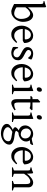

<svg xmlns="http://www.w3.org/2000/svg" viewBox="1582 -2380 1041 4246"><g transform="rotate(90 2103.0 -256.5)"><path d="M463 -240Q463 -198 446.5 -152.5Q430 -107 400 -70Q370 -33 326.5 -9Q283 15 229 15Q210 15 166 -1.5Q122 -18 68 -47V-633Q68 -655 65.5 -667.5Q63 -680 56.5 -686Q50 -692 37.5 -694Q25 -696 5 -698V-718Q37 -726 66 -734Q95 -742 124 -757Q126 -755 128.5 -752.5Q131 -750 134 -747Q138 -743 142 -740V-355Q191 -414 237 -441.5Q283 -469 311 -469Q344 -469 372 -453.5Q400 -438 420.5 -408.5Q441 -379 452 -336.5Q463 -294 463 -240ZM398 -199Q398 -248 388 -286Q378 -324 361 -350Q344 -376 322.5 -389.5Q301 -403 277 -403Q268 -403 253.5 -398Q239 -393 221 -381Q203 -369 182.5 -348.5Q162 -328 142 -298V-99Q161 -84 181.5 -74.5Q202 -65 220 -59.5Q238 -54 253 -51.5Q268 -49 277 -49Q307 -49 329.5 -62Q352 -75 367 -96Q382 -117 390 -144Q398 -171 398 -199Z M931 -272Q922 -262 907.5 -254Q893 -246 877 -239H597L598 -283H832Q843 -283 847 -286.5Q851 -290 851 -301Q851 -314 847 -334Q843 -354 832 -372.5Q821 -391 801.5 -404.5Q782 -418 750 -418Q721 -418 697 -404.5Q673 -391 656 -367Q639 -343 629.5 -310Q620 -277 620 -238Q620 -201 630 -167Q640 -133 658.5 -107Q677 -81 704 -65.5Q731 -50 765 -50Q780 -50 794.5 -51.5Q809 -53 825.5 -60Q842 -67 862.5 -79.5Q883 -92 910 -115Q916 -112 921 -105.5Q926 -99 928 -95Q895 -59 870.5 -37.5Q846 -16 824 -4.5Q802 7 781 11Q760 15 735 15Q697 15 663 -1Q629 -17 603.5 -46.5Q578 -76 562.5 -118Q547 -160 547 -212Q547 -278 575.5 -336.5Q604 -395 655 -430Q677 -445 707.5 -457Q738 -469 764 -469Q812 -469 844 -450Q876 -431 895.5 -401.5Q915 -372 923 -337.5Q931 -303 931 -272Z M1312 -138Q1312 -86 1291 -55.5Q1270 -25 1242 -9.5Q1214 6 1186 10.5Q1158 15 1144 15Q1121 15 1087.5 6Q1054 -3 1022 -21Q1019 -22 1017.5 -36.5Q1016 -51 1016.5 -70Q1017 -89 1019.5 -108Q1022 -127 1025 -138L1046 -133Q1047 -112 1057 -94Q1067 -76 1083 -62.5Q1099 -49 1121 -41Q1143 -33 1168 -33Q1203 -33 1225.5 -54.5Q1248 -76 1248 -111Q1248 -130 1237.5 -145Q1227 -160 1210 -172.5Q1193 -185 1171 -196Q1149 -207 1127 -219Q1107 -229 1088 -241Q1069 -253 1054 -267.5Q1039 -282 1030 -300.5Q1021 -319 1021 -342Q1021 -372 1033 -396Q1045 -420 1065.5 -436Q1086 -452 1112 -460.5Q1138 -469 1166 -469Q1181 -469 1199.5 -466.5Q1218 -464 1235.5 -459Q1253 -454 1268.5 -447Q1284 -440 1294 -431Q1297 -428 1294.5 -418Q1292 -408 1287.5 -396Q1283 -384 1278 -373Q1273 -362 1270 -358L1251 -362Q1228 -397 1202.5 -411Q1177 -425 1153 -425Q1121 -425 1102.5 -405.5Q1084 -386 1084 -366Q1084 -350 1093.5 -337.5Q1103 -325 1118 -314.5Q1133 -304 1152.5 -294Q1172 -284 1192 -273Q1213 -262 1234.5 -250Q1256 -238 1273.5 -222Q1291 -206 1301.5 -185.5Q1312 -165 1312 -138Z M1779 -272Q1770 -262 1755.5 -254Q1741 -246 1725 -239H1445L1446 -283H1680Q1691 -283 1695 -286.5Q1699 -290 1699 -301Q1699 -314 1695 -334Q1691 -354 1680 -372.5Q1669 -391 1649.5 -404.5Q1630 -418 1598 -418Q1569 -418 1545 -404.5Q1521 -391 1504 -367Q1487 -343 1477.5 -310Q1468 -277 1468 -238Q1468 -201 1478 -167Q1488 -133 1506.5 -107Q1525 -81 1552 -65.5Q1579 -50 1613 -50Q1628 -50 1642.5 -51.5Q1657 -53 1673.5 -60Q1690 -67 1710.5 -79.5Q1731 -92 1758 -115Q1764 -112 1769 -105.5Q1774 -99 1776 -95Q1743 -59 1718.5 -37.5Q1694 -16 1672 -4.5Q1650 7 1629 11Q1608 15 1583 15Q1545 15 1511 -1Q1477 -17 1451.5 -46.5Q1426 -76 1410.5 -118Q1395 -160 1395 -212Q1395 -278 1423.5 -336.5Q1452 -395 1503 -430Q1525 -445 1555.5 -457Q1586 -469 1612 -469Q1660 -469 1692 -450Q1724 -431 1743.5 -401.5Q1763 -372 1771 -337.5Q1779 -303 1779 -272Z M2008 -616Q2008 -588 1992 -568.5Q1976 -549 1952 -549Q1911 -549 1911 -596Q1911 -624 1927.5 -643Q1944 -662 1967 -662Q2008 -662 2008 -616ZM1852 0V-21Q1885 -28 1903 -36Q1921 -44 1921 -51V-327Q1921 -352 1920 -367.5Q1919 -383 1912.5 -391.5Q1906 -400 1892 -404Q1878 -408 1852 -410V-430Q1883 -435 1917.5 -446Q1952 -457 1977 -469H1994V-51Q1994 -45 2010.5 -36.5Q2027 -28 2062 -21V0Z M2419 -57Q2371 -22 2327 -3.5Q2283 15 2257 15Q2223 15 2197.5 -12.5Q2172 -40 2172 -108V-408H2109L2099 -422L2137 -454H2172V-574L2230 -625L2245 -613V-454H2405L2419 -440Q2410 -426 2395 -411Q2380 -396 2370 -391Q2358 -397 2334 -402.5Q2310 -408 2271 -408H2245V-150Q2245 -121 2248 -101.5Q2251 -82 2257 -70.5Q2263 -59 2273 -54.5Q2283 -50 2298 -50Q2315 -50 2341 -56Q2367 -62 2405 -82L2419 -57Z M2623 -616Q2623 -588 2607 -568.5Q2591 -549 2567 -549Q2526 -549 2526 -596Q2526 -624 2542.5 -643Q2559 -662 2582 -662Q2623 -662 2623 -616ZM2467 0V-21Q2500 -28 2518 -36Q2536 -44 2536 -51V-327Q2536 -352 2535 -367.5Q2534 -383 2527.5 -391.5Q2521 -400 2507 -404Q2493 -408 2467 -410V-430Q2498 -435 2532.5 -446Q2567 -457 2592 -469H2609V-51Q2609 -45 2625.5 -36.5Q2642 -28 2677 -21V0Z M3178 59Q3178 99 3155.5 133Q3133 167 3098 191.5Q3063 216 3019 230Q2975 244 2932 244Q2898 244 2860.5 236.5Q2823 229 2791.5 213.5Q2760 198 2739.5 173Q2719 148 2719 112Q2719 99 2724.5 84Q2730 69 2745.5 52Q2761 35 2790 15Q2819 -5 2867 -30Q2877 -29 2885 -27Q2892 -25 2898 -22.5Q2904 -20 2906 -15Q2867 6 2844 22Q2821 38 2809.5 51Q2798 64 2795 74.5Q2792 85 2792 93Q2792 113 2805.5 131.5Q2819 150 2842 163.5Q2865 177 2895.5 185Q2926 193 2959 193Q3025 193 3064.5 160.5Q3104 128 3104 77Q3104 64 3097.5 52Q3091 40 3074.5 30.5Q3058 21 3029.5 14Q3001 7 2957 2Q2909 -4 2877.5 -12Q2846 -20 2827 -30Q2808 -40 2800.5 -51.5Q2793 -63 2793 -75Q2793 -79 2796 -86.5Q2799 -94 2808.5 -105Q2818 -116 2835 -130.5Q2852 -145 2881 -163L2950 -171Q2906 -142 2889.5 -121Q2873 -100 2873 -96Q2873 -90 2878 -84.5Q2883 -79 2897 -73.5Q2911 -68 2935.5 -63Q2960 -58 2998 -54Q3051 -48 3086 -36Q3121 -24 3141.5 -8.5Q3162 7 3170 24.5Q3178 42 3178 59ZM3187 -454Q3181 -440 3175.5 -428.5Q3170 -417 3159 -405Q3133 -400 3105.5 -398Q3078 -396 3037 -397L3014 -435Q3079 -439 3116.5 -450Q3154 -461 3177 -469ZM3109 -313Q3109 -275 3092 -244Q3075 -213 3048 -191Q3021 -169 2986.5 -156.5Q2952 -144 2916 -144Q2881 -144 2851 -154.5Q2821 -165 2799 -184.5Q2777 -204 2765 -232Q2753 -260 2753 -294Q2753 -330 2769 -362Q2785 -394 2811.5 -417.5Q2838 -441 2871.5 -455Q2905 -469 2941 -469Q2977 -469 3007.5 -456.5Q3038 -444 3060.5 -422.5Q3083 -401 3096 -372.5Q3109 -344 3109 -313ZM3041 -293Q3041 -319 3032.5 -342Q3024 -365 3007 -382Q2990 -399 2965 -409Q2940 -419 2907 -419Q2895 -419 2880 -413Q2865 -407 2852 -394.5Q2839 -382 2830 -364Q2821 -346 2821 -322Q2821 -296 2829 -272.5Q2837 -249 2853.5 -232Q2870 -215 2895 -205Q2920 -195 2955 -195Q2969 -195 2984.5 -201.5Q3000 -208 3012.5 -220Q3025 -232 3033 -250.5Q3041 -269 3041 -293Z M3615 -272Q3606 -262 3591.5 -254Q3577 -246 3561 -239H3281L3282 -283H3516Q3527 -283 3531 -286.5Q3535 -290 3535 -301Q3535 -314 3531 -334Q3527 -354 3516 -372.5Q3505 -391 3485.5 -404.5Q3466 -418 3434 -418Q3405 -418 3381 -404.5Q3357 -391 3340 -367Q3323 -343 3313.5 -310Q3304 -277 3304 -238Q3304 -201 3314 -167Q3324 -133 3342.5 -107Q3361 -81 3388 -65.5Q3415 -50 3449 -50Q3464 -50 3478.5 -51.5Q3493 -53 3509.5 -60Q3526 -67 3546.5 -79.5Q3567 -92 3594 -115Q3600 -112 3605 -105.5Q3610 -99 3612 -95Q3579 -59 3554.5 -37.5Q3530 -16 3508 -4.5Q3486 7 3465 11Q3444 15 3419 15Q3381 15 3347 -1Q3313 -17 3287.5 -46.5Q3262 -76 3246.5 -118Q3231 -160 3231 -212Q3231 -278 3259.5 -336.5Q3288 -395 3339 -430Q3361 -445 3391.5 -457Q3422 -469 3448 -469Q3496 -469 3528 -450Q3560 -431 3579.5 -401.5Q3599 -372 3607 -337.5Q3615 -303 3615 -272Z M3981 0V-21Q4050 -39 4050 -51V-309Q4050 -339 4046.5 -357.5Q4043 -376 4035.5 -386.5Q4028 -397 4016 -401Q4004 -405 3987 -405Q3957 -405 3913.5 -374.5Q3870 -344 3822 -268V-51Q3822 -43 3840.5 -35.5Q3859 -28 3891 -21V0H3681V-21Q3713 -29 3731 -36Q3749 -43 3749 -51V-347Q3749 -366 3747.5 -377.5Q3746 -389 3739.5 -395Q3733 -401 3719.5 -404Q3706 -407 3681 -410V-430Q3714 -435 3742.5 -445Q3771 -455 3798 -469L3815 -452L3821 -330Q3842 -363 3868 -388.5Q3894 -414 3920 -432Q3946 -450 3971 -459.5Q3996 -469 4015 -469Q4036 -469 4055.5 -462.5Q4075 -456 4090 -443Q4105 -430 4114 -409.5Q4123 -389 4123 -362V-51Q4123 -44 4138 -37.5Q4153 -31 4191 -21V0Z"/></g></svg>

Font: Kalpurush
Style: Regular
Weight: 400
Designer: Md. Tanbin Islam Siyam
Foundry: Tanbin Islam Siyam
Version: Version 0.258